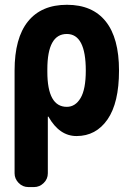

<svg xmlns="http://www.w3.org/2000/svg" viewBox="-20 -550 540 790"><path d="M254.9 -110.4Q290 -110.4 311.5 -146.5Q333 -182.6 333 -259.8Q333 -410.2 254.9 -410.2Q174.8 -410.2 174.8 -264.6V-254.9Q174.8 -110.4 254.9 -110.4ZM469.7 -259.8Q469.7 -127 422.4 -58.6Q375 9.8 294.9 9.8Q224.6 9.8 179.7 -69.3Q179.7 -70.3 177.7 -70.3Q176.8 -70.3 176.8 -69.3V163.1Q176.8 186.5 159.7 203.1Q142.6 219.7 120.1 219.7H96.7Q73.2 219.7 56.6 202.6Q40 185.5 40 163.1V-259.8Q40 -393.6 95.2 -461.9Q150.4 -530.3 255.4 -530.3Q360.4 -530.3 415 -461.9Q469.7 -393.6 469.7 -259.8Z"/></svg>

Font: Rounded Mgen+ 2m bold
Style: Bold
Weight: 700
Designer: [Source Han Sans]
Ryoko NISHIZUKA  (kana & ideographs); Paul D. Hunt (Latin, Greek & Cyrillic); Wenlong ZHANG  (bopomofo
Version: Version 1.059.20150602